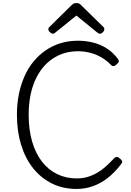

<svg xmlns="http://www.w3.org/2000/svg" viewBox="-20 -1220 858 1259"><path d="M483 19Q393 19 321 -16.5Q249 -52 197.5 -116.5Q146 -181 118.5 -270Q91 -359 91 -468Q91 -540 104 -603.5Q117 -667 141.5 -721.5Q166 -776 201 -818Q236 -860 280.5 -890.5Q325 -921 378 -937Q431 -953 491 -953Q538 -953 586 -942Q634 -931 677 -904.5Q720 -878 753 -834Q761 -823 758.5 -815Q756 -807 745 -798Q734 -787 724.5 -786.5Q715 -786 707 -795Q679 -824 644.5 -844Q610 -864 571 -874Q532 -884 491 -884Q444 -884 402 -871.5Q360 -859 323.5 -834Q287 -809 258.5 -773.5Q230 -738 209.5 -691.5Q189 -645 178.5 -588.5Q168 -532 168 -468Q168 -370 190.5 -292.5Q213 -215 254.5 -161Q296 -107 354.5 -78.5Q413 -50 483 -50Q522 -50 555 -60Q588 -70 618 -87.5Q648 -105 674.5 -129Q701 -153 728 -182Q737 -191 746.5 -190.5Q756 -190 767 -180Q779 -170 781 -162.5Q783 -155 775 -145Q732 -88 685 -52Q638 -16 587.5 1.5Q537 19 483 19ZM326 -999Q318 -999 307.5 -1008.5Q297 -1018 297 -1027Q297 -1030 298 -1034Q299 -1038 303 -1042L446 -1183Q453 -1190 460 -1195Q467 -1200 481 -1200Q495 -1200 502 -1195Q509 -1190 515 -1183L659 -1042Q663 -1038 663.5 -1034Q664 -1030 664 -1027Q664 -1018 654.5 -1008.5Q645 -999 636 -999Q630 -999 625.5 -1001.5Q621 -1004 615 -1009L481 -1118L347 -1010Q341 -1004 336.5 -1001.5Q332 -999 326 -999Z"/></svg>

Font: Playwrite US Modern Light
Style: Regular
Weight: 300
Designer: Veronika Burian, José Scaglione
Foundry: TypeTogether
Version: Version 1.003